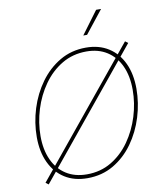

<svg xmlns="http://www.w3.org/2000/svg" viewBox="-100 -1020 941 1113"><g transform="rotate(-10 370.0 -463.5)"><path d="M324.7 12.2Q247.1 12.2 191.4 -23.2Q135.7 -58.6 105.7 -122.8Q75.7 -187 75.7 -272.9Q75.7 -357.4 101.3 -439.5Q127 -521.5 175.3 -588.1Q223.6 -654.8 291.7 -694.8Q359.9 -734.9 445.3 -734.9Q522.5 -734.9 578.1 -699.5Q633.8 -664.1 663.6 -600.1Q693.4 -536.1 693.4 -449.7Q693.4 -365.7 668 -283.4Q642.6 -201.2 594.7 -134.5Q546.9 -67.9 478.8 -27.8Q410.6 12.2 324.7 12.2ZM325.7 -10.3Q405.8 -10.3 469.5 -48.3Q533.2 -86.4 578.1 -150.1Q623 -213.9 647 -291.3Q670.9 -368.7 670.9 -447.8Q670.9 -528.3 643.8 -587.6Q616.7 -647 565.9 -679.7Q515.1 -712.4 444.8 -712.4Q364.3 -712.4 300.3 -674.3Q236.3 -636.2 191.2 -572.5Q146 -508.8 122.1 -431.2Q98.1 -353.5 98.1 -274.4Q98.1 -194.8 125.2 -135.3Q152.3 -75.7 203.4 -43Q254.4 -10.3 325.7 -10.3ZM96.2 8.8 79.6 -3.9 675.8 -731.4 692.4 -718.8ZM443.4 -806.6 542.5 -940.4H571.8L465.8 -806.6Z"/></g></svg>

Font: Inter 16pt Thin
Style: Italic
Weight: 250
Italic angle: -9.3988°
Version: Version 4.001;git-66647c0bb